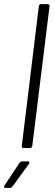

<svg xmlns="http://www.w3.org/2000/svg" viewBox="-58 -720 268 934"><path d="M56 0H88C94 0 98 -4 99 -10L183 -690C183 -696 180 -700 174 -700H142C136 -700 132 -696 131 -690L48 -10C47 -4 50 0 56 0ZM-31 194H-9C-4 194 0 191 3 187L83 77C87 70 85 65 77 65H49C44 65 39 68 37 72L-36 182C-41 189 -38 194 -31 194Z"/></svg>

Font: Barlow Semi Condensed Light
Style: Italic
Weight: 300
Width: 4
Italic angle: -7°
Designer: Jeremy Tribby
Foundry: Tribby Type
Version: Version 1.422;hotconv 1.0.109;makeotfexe 2.5.65596